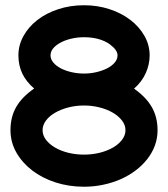

<svg xmlns="http://www.w3.org/2000/svg" viewBox="-20 -667 642 733"><path d="M300.8 -647Q352.1 -647 397.7 -632.1Q443.4 -617.2 477.5 -591.1Q511.7 -564.9 531.5 -530Q551.3 -495.1 551.3 -455.6Q551.3 -420.9 536.4 -387.7Q521.5 -354.5 491.7 -328.6Q537.6 -296.4 559.6 -258.1Q581.5 -219.7 581.5 -169.9Q581.5 -139.2 571.3 -111.3Q561 -83.5 542.2 -59.6Q523.4 -35.6 497.6 -16.1Q471.7 3.4 440.7 17.1Q409.7 30.8 374 38.3Q338.4 45.9 300.8 45.9Q242.7 45.9 191.7 29.3Q140.6 12.7 102.5 -16.6Q64.5 -45.9 42.2 -85.2Q20 -124.5 20 -169.9Q20 -220.7 42 -258.8Q64 -296.9 110.4 -329.1Q79.6 -355.5 64.9 -386.7Q50.3 -418 50.3 -455.6Q50.3 -494.6 69.6 -529.5Q88.9 -564.5 122.6 -590.6Q156.2 -616.7 202.1 -631.8Q248 -647 300.8 -647ZM300.8 -76.7Q332.5 -76.7 361.3 -84Q390.1 -91.3 411.9 -104Q433.6 -116.7 446.3 -133.8Q459 -150.9 459 -169.9Q459 -189.5 446 -206.5Q433.1 -223.6 411.1 -236.6Q389.2 -249.5 360.6 -256.8Q332 -264.2 300.8 -264.2Q268.6 -264.2 240 -256.6Q211.4 -249 189.7 -236.3Q168 -223.6 155.3 -206.5Q142.6 -189.5 142.6 -169.9Q142.6 -150.9 155 -134Q167.5 -117.2 189.2 -104.2Q210.9 -91.3 239.7 -84Q268.6 -76.7 300.8 -76.7ZM399.9 -497.6Q360.8 -524.9 300.8 -524.9Q275.9 -524.9 252.7 -519.5Q229.5 -514.2 211.7 -504.6Q193.8 -495.1 183.3 -482.7Q172.9 -470.2 172.9 -455.6Q172.9 -440.9 183.6 -428.2Q194.3 -415.5 211.9 -406.2Q229.5 -397 252.7 -391.6Q275.9 -386.2 300.8 -386.2Q325.2 -386.2 348.1 -391.6Q371.1 -397 389.2 -406.2Q407.2 -415.5 418 -428.2Q428.7 -440.9 428.7 -455.6Q428.7 -476.1 399.4 -497.6Z"/></svg>

Font: Erica Type
Style: Bold
Weight: 700
Designer: Peter Wiegel
Foundry: Peter Wiegel
Version: Version 1.000 2010 initial release